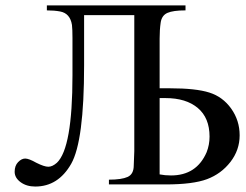

<svg xmlns="http://www.w3.org/2000/svg" viewBox="-20 -682 911 710"><path d="M474.6 -70.3 476.6 -123V-626H291V-440.4Q291 -160.2 243.2 -76.2Q195.3 7.8 110.4 7.8Q78.1 7.8 56.2 -8.3Q34.2 -24.4 34.2 -46.9Q34.2 -69.3 46.9 -82.5Q59.6 -95.7 73.2 -95.7Q86.9 -95.7 114.3 -80.1Q143.6 -65.4 158.7 -65.4Q173.8 -65.4 190.4 -80.1Q248 -134.8 248 -403.3V-542Q248 -573.2 246.1 -589.8Q239.3 -632.8 202.1 -639.6Q180.7 -643.6 153.3 -643.6V-662.1H666V-643.6Q620.1 -643.6 599.1 -634.3Q578.1 -625 574.2 -598.6Q570.3 -572.3 570.3 -539.1V-355.5H609.4Q704.1 -355.5 753.9 -339.8Q803.7 -324.2 835 -280.3Q866.2 -236.3 866.2 -181.6Q866.2 -127 832 -83Q797.9 -39.1 745.6 -19.5Q693.4 0 592.8 0H382.8V-17.6Q429.7 -17.6 452.1 -27.8Q474.6 -38.1 474.6 -70.3ZM754.9 -176.8Q754.9 -246.1 711.4 -282.7Q668 -319.3 591.8 -319.3H570.3V-37.1Q589.8 -33.2 612.3 -33.2Q707 -33.2 744.1 -119.1Q754.9 -146.5 754.9 -176.8Z"/></svg>

Font: Menaion Unicode
Style: Regular
Weight: 400
Designer: Aleksandr Andreev
Foundry: Ponomar Technologies, Inc.
Version: 2.0